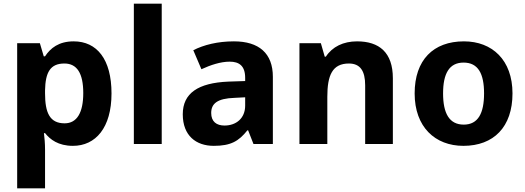

<svg xmlns="http://www.w3.org/2000/svg" viewBox="-20 -780 2844 1040"><path d="M379 -556C298 -556 253 -519 224 -475H217L196 -546H73V240H224V31C224 -3 221 -35 218 -59H224C251 -25 295 10 375 10C498 10 584 -88 584 -274C584 -459 505 -556 379 -556ZM329 -436C397 -436 431 -383 431 -276C431 -170 397 -112 330 -112C249 -112 224 -170 224 -275V-291C226 -388 252 -436 329 -436Z M856 0V-760H705V0Z M1247 -556C1159 -556 1084 -537 1027 -508L1071 -405C1121 -428 1175 -446 1224 -446C1276 -446 1308 -423 1308 -358V-341L1217 -338C1053 -331 970 -275 970 -161C970 -45 1042 10 1138 10C1230 10 1273 -15 1320 -74H1324L1353 0H1458V-364C1458 -491 1383 -556 1247 -556ZM1251 -250 1308 -253V-208C1308 -139 1259 -100 1196 -100C1153 -100 1124 -121 1124 -168C1124 -218 1156 -247 1251 -250Z M1914 -556C1840 -556 1780 -527 1745 -473H1739L1718 -546H1602V0H1753V-256C1753 -372 1780 -436 1870 -436C1931 -436 1958 -396 1958 -318V0H2108V-356C2108 -496 2034 -556 1914 -556Z M2756 -274C2756 -455 2646 -556 2493 -556C2327 -556 2226 -455 2226 -274C2226 -92 2337 10 2490 10C2654 10 2756 -92 2756 -274ZM2380 -274C2380 -381 2413 -441 2491 -441C2570 -441 2602 -381 2602 -274C2602 -167 2570 -105 2492 -105C2413 -105 2380 -167 2380 -274Z"/></svg>

Font: Noto Sans Myanmar UI
Style: Bold
Weight: 700
Designer: Monotype Design Team
Foundry: Monotype Imaging Inc.
Version: Version 2.103